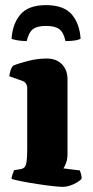

<svg xmlns="http://www.w3.org/2000/svg" viewBox="-20 -728 364 748"><path d="M224 0Q213 0 185.5 -3Q158 -6 125.5 -11Q93 -16 65 -21.5Q37 -27 25 -31Q25 -38 28.5 -48Q32 -58 35 -65L60 -69Q70 -71 75.5 -76.5Q81 -82 83.5 -98Q86 -114 86 -147V-385Q86 -395 81 -402.5Q76 -410 67 -413L16 -431Q18 -443 21 -453.5Q24 -464 31 -472Q49 -480 87 -490Q125 -500 161 -500Q200 -500 221.5 -477.5Q243 -455 243 -419V-128Q243 -107 237 -92Q231 -77 227 -72L291 -64Q293 -59 295.5 -50.5Q298 -42 298 -32Q293 -25 279.5 -17Q266 -9 251.5 -4.5Q237 0 224 0ZM159 -708Q228 -708 259 -672.5Q290 -637 294 -577Q289 -574 275.5 -571Q262 -568 235 -568Q228 -602 211 -614.5Q194 -627 159 -627Q125 -627 108.5 -614.5Q92 -602 84 -568Q64 -568 47.5 -571Q31 -574 25 -577Q29 -636 60 -672Q91 -708 159 -708Z"/></svg>

Font: Texturina Medium 12pt ExtraBold
Style: Regular
Weight: 800
Version: Version 1.002